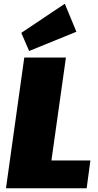

<svg xmlns="http://www.w3.org/2000/svg" viewBox="-20 -1008 527 1028"><path d="M206 -149H464L444 0H12L110 -700H333L239 -33ZM389 -838 136 -735 94 -832 327 -988Z"/></svg>

Font: Pathway Extreme Condensed Black
Style: Italic
Weight: 900
Width: 3
Italic angle: -8°
Version: Version 1.001;gftools[0.9.26]